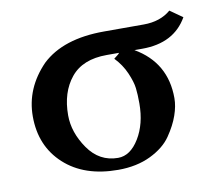

<svg xmlns="http://www.w3.org/2000/svg" viewBox="-60 -536 714 619"><g transform="rotate(-10 297.0 -226.5)"><path d="M286.1 -25.9Q326.2 -25.9 355 -73Q383.8 -120.1 383.8 -187Q383.8 -216.8 381.3 -237.3Q378.9 -257.8 366 -287.8Q353 -317.9 329.1 -342.8Q348.1 -356.9 347.2 -358.9H307.1Q228 -358.9 189.5 -311.5Q150.9 -264.2 150.9 -189Q150.9 -132.8 188 -79.3Q225.1 -25.9 286.1 -25.9ZM107.9 -369.1Q177.7 -435.1 312 -435.1H441.9Q496.1 -435.1 530.8 -464.8L571.8 -436Q527.8 -358.9 423.8 -358.9H397.9Q498 -300.8 498 -184.1Q498 -158.2 487.5 -128.2Q477.1 -98.1 454.6 -65.2Q432.1 -32.2 386.5 -10Q340.8 12.2 279.8 12.2Q168.9 12.2 103.5 -47.9Q38.1 -107.9 38.1 -205.1Q38.1 -297.4 107.9 -369.1Z"/></g></svg>

Font: Linux Libertine
Style: Semibold
Weight: 600
Designer: Philipp H. Poll
Foundry: Philipp H. Poll
Version: Version 5.1.2 ; ttfautohint (v0.9)